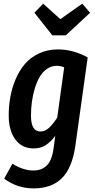

<svg xmlns="http://www.w3.org/2000/svg" viewBox="-20 -814 520 1053"><path d="M431.2 -793.9 474.1 -744.1 340.8 -620.1H267.1L168.9 -744.1L216.8 -793.9L311 -709ZM297.9 -543Q380.9 -543 460.9 -499L393.1 -13.2Q375.5 107.9 319.1 163.6Q262.7 219.2 165 219.2Q74.7 219.2 2.9 166L47.9 84Q108.4 121.1 162.1 121.1Q182.6 121.1 199 116.2Q215.3 111.3 231.2 98.6Q247.1 85.9 258.1 60.8Q269 35.6 273.9 -1L283.2 -68.8Q257.8 -35.6 230.5 -17.8Q203.1 0 164.1 0Q100.1 0 64 -49.3Q27.8 -98.6 27.8 -181.2Q27.8 -233.4 36.9 -283.4Q45.9 -333.5 66.4 -381.1Q86.9 -428.7 117.4 -464.1Q147.9 -499.5 194.3 -521.2Q240.7 -543 297.9 -543ZM291 -453.1Q262.2 -453.1 238.3 -436.8Q214.4 -420.4 198.2 -393.1Q182.1 -365.7 171.1 -329.8Q160.2 -293.9 155 -256.1Q149.9 -218.3 149.9 -179.2Q149.9 -92.8 202.1 -92.8Q226.6 -92.8 248.3 -112.5Q270 -132.3 293.9 -168.9L332 -444.8Q311.5 -453.1 291 -453.1Z"/></svg>

Font: Fira Sans Compressed Medium
Style: Italic
Weight: 500
Width: 3
Italic angle: -8°
Designer: Carrois Corporate & Edenspiekermann AG
Foundry: Carrois Corporate GbR & Edenspiekermann AG
Version: Version 4.203;PS 004.203;hotconv 1.0.88;makeotf.lib2.5.64775